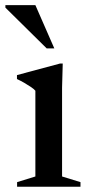

<svg xmlns="http://www.w3.org/2000/svg" viewBox="-40 -710 341 730"><path d="M198.5 -468.5 196 -376.5V-39L266 -17.5V0H25V-17.5L94.5 -39V-365Q89 -371.5 78 -379Q67 -386.5 53.2 -394.5Q39.5 -402.5 24.5 -409.5V-424.5L188.5 -468.5ZM166.5 -526H137.5L-19.5 -681V-690.5H94.5Z"/></svg>

Font: Newsreader 36pt Medium
Style: Regular
Weight: 500
Designer: Hugues Gentile
Foundry: Production Type
Version: Version 1.003